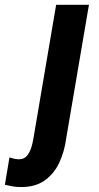

<svg xmlns="http://www.w3.org/2000/svg" viewBox="-122 -548 402 783"><path d="M106.9 -528.3H240.7L147.9 16.6Q141.1 69.3 119.9 115Q98.6 160.6 60.1 188Q21.5 215.3 -37.1 214.8Q-53.7 214.8 -69.8 212.2Q-85.9 209.5 -102.1 205.6L-83.5 94.2Q-74.2 97.2 -64 99.4Q-53.7 101.6 -43.5 101.6Q-22.9 101.1 -11.5 86.7Q0 72.3 5.9 53Q11.7 33.7 14.2 17.1Z"/></svg>

Font: Roboto Condensed
Style: Bold Italic
Weight: 700
Italic angle: -12°
Designer: Christian Robertson
Foundry: Google
Version: Version 3.0